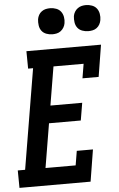

<svg xmlns="http://www.w3.org/2000/svg" viewBox="-83 -998 643 1041"><g transform="rotate(-5 238.0 -478.0)"><path d="M-20 0 -21 -95H19L110 -640H83L82 -735H488L460 -562H372L385 -640H221L186 -430H359L343 -335H170L130 -95H294L307 -173H395L367 0ZM426 -814Q409 -814 393 -820Q377 -826 367.5 -838.5Q358 -851 355.5 -868Q353 -885 355 -902Q357 -914 363.5 -925Q370 -936 380.5 -943.5Q391 -951 402.5 -953.5Q414 -956 425 -956Q442 -956 458 -950Q474 -944 483.5 -931.5Q493 -919 496 -902Q499 -885 496 -868Q494 -856 488 -845Q482 -834 472 -826.5Q462 -819 450 -816.5Q438 -814 426 -814ZM231 -814Q214 -814 198 -820Q182 -826 172.5 -838.5Q163 -851 160.5 -868Q158 -885 160 -902Q162 -914 168 -925Q174 -936 184.5 -943.5Q195 -951 206.5 -953.5Q218 -956 230 -956Q247 -956 263 -950Q279 -944 288.5 -931.5Q298 -919 301 -902Q304 -885 301 -868Q299 -856 292.5 -845Q286 -834 276 -826.5Q266 -819 254 -816.5Q242 -814 231 -814Z"/></g></svg>

Font: Iosevka QP
Style: Bold Italic
Weight: 700
Italic angle: -9°
Designer: Belleve Invis
Foundry: Belleve Invis
Version: Version 20.0.0; ttfautohint (v1.8.4)